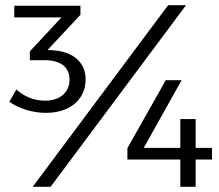

<svg xmlns="http://www.w3.org/2000/svg" viewBox="-20 -720 845 740"><path d="M628 -700 106 0H175L697 -700ZM186 -526 163 -527 290 -663V-698H35V-653H217L95 -522V-488H152C212 -488 248 -462 248 -414C248 -365 213 -332 153 -332C113 -332 74 -347 43 -375L16 -328C52 -302 105 -285 157 -285C251 -285 310 -338 310 -414C310 -481 260 -521 186 -526ZM619 -411 471 -149V-105H675V0H734V-105H797V-150H734V-261H675V-150H534L680 -411Z"/></svg>

Font: Juman Normal
Style: Regular
Weight: 300
Designer: Bandar Raffah (Arabic) Julieta Ulanovsky (Latin)
Foundry: Caramella
Version: Version 5.022;PS 005.022;hotconv 1.0.88;makeotf.lib2.5.64775